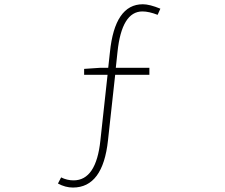

<svg xmlns="http://www.w3.org/2000/svg" viewBox="-20 -759 1040 888"><path d="M721.7 -718.8 709 -690.4Q668.9 -706.1 638.7 -706.1Q543 -706.1 523.4 -518.6L515.6 -445.3H670.9V-413.1H512.7L479.5 -110.4Q456.1 108.4 317.4 108.4Q282.2 108.4 248 89.8L262.7 61.5Q290 75.2 320.3 75.2Q424.8 75.2 444.3 -109.4L477.5 -413.1H369.1V-440.4L441.4 -445.3H480.5L488.3 -516.6Q510.7 -739.3 640.6 -739.3Q671.9 -739.3 721.7 -718.8Z"/></svg>

Font: GenEi Gothic M ExtraLight
Style: Regular
Weight: 200
Designer: o_tamon (Modified); [Source Han Sans]
Ryoko NISHIZUKA  (kana & ideographs); Paul D. Hunt (Latin, Greek & Cyrillic); Wenl
Version: Version 1.1a;Original Version 1.004